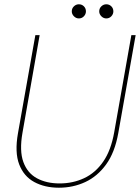

<svg xmlns="http://www.w3.org/2000/svg" viewBox="-20 -864 653 896"><path d="M255 12Q189 12 140 -14.5Q91 -41 69.5 -97Q48 -153 64 -243L145 -700H165L85 -245Q70 -160 89 -108Q108 -56 152.5 -32Q197 -8 258 -8Q320 -8 372.5 -32.5Q425 -57 461.5 -109.5Q498 -162 513 -247L593 -700H613L532 -243Q516 -153 475.5 -97Q435 -41 378 -14.5Q321 12 255 12ZM348 -778Q335 -778 325 -788Q315 -798 315 -811Q315 -825 325 -834.5Q335 -844 348 -844Q362 -844 371.5 -834.5Q381 -825 381 -811Q381 -798 371.5 -788Q362 -778 348 -778ZM476 -778Q463 -778 453 -788Q443 -798 443 -811Q443 -825 453 -834.5Q463 -844 476 -844Q490 -844 499.5 -834.5Q509 -825 509 -811Q509 -798 499.5 -788Q490 -778 476 -778Z"/></svg>

Font: DM Sans 28pt Thin
Style: Italic
Weight: 250
Italic angle: -10°
Version: Version 4.004;gftools[0.9.30]